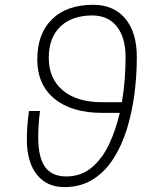

<svg xmlns="http://www.w3.org/2000/svg" viewBox="-20 -762 626 792"><path d="M245.6 9.8Q172.9 9.8 131.8 -42Q90.8 -93.8 90.8 -186.5Q90.8 -242.2 99.6 -304.2H145Q137.7 -248.5 137.7 -196.3Q137.7 -112.3 166 -73.2Q194.3 -34.2 253.4 -34.2Q313.5 -34.2 356.9 -69.8Q400.4 -105.5 429 -165Q457.5 -224.6 474.1 -296.4H401.9Q275.4 -296.4 204.6 -354.7Q133.8 -413.1 133.8 -516.6Q133.8 -623 194.6 -682.6Q255.4 -742.2 363.8 -742.2Q449.2 -742.2 496.8 -685.3Q544.4 -628.4 544.4 -526.4Q544.4 -450.2 534.4 -373.5Q524.4 -296.9 502.9 -228Q481.4 -159.2 446.5 -105.5Q411.6 -51.8 361.8 -21Q312 9.8 245.6 9.8ZM482.9 -340.3Q490.7 -386.7 494.4 -434.1Q498 -481.4 498 -526.4Q498 -607.4 461.9 -652.8Q425.8 -698.2 360.8 -698.2Q276.4 -698.2 228.8 -652.1Q181.2 -606 181.2 -523.4Q181.2 -437.5 239.5 -388.9Q297.9 -340.3 401.9 -340.3Z"/></svg>

Font: Cascadia Code ExtraLight
Style: Italic
Weight: 200
Italic angle: -10°
Monospace: yes
Designer: Aaron Bell
Foundry: Saja Typeworks
Version: Version 2404.023; ttfautohint (v1.8.4)